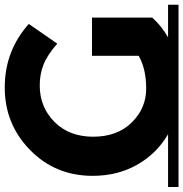

<svg xmlns="http://www.w3.org/2000/svg" viewBox="-2 -752 755 790"><g transform="rotate(-90 375.0 -357.5)"><path d="M750 -43V0H0V-43H217Q137 -90 91.5 -170.5Q46 -251 46 -353Q46 -507 152.5 -611Q259 -715 409.5 -715Q560 -715 671 -616L590 -499Q543 -540 503.5 -555.5Q464 -571 418 -571Q329 -571 268 -510.5Q207 -450 207 -351Q207 -252 265.5 -192.5Q324 -133 405 -133Q486 -133 540 -164V-356H697V-108Q663 -70 616 -43Z"/></g></svg>

Font: Montserrat Subrayada
Style: Bold
Weight: 700
Version: Version 2.001